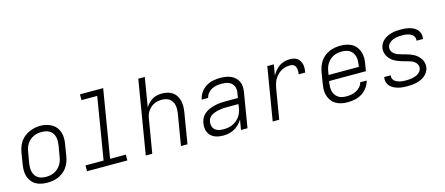

<svg xmlns="http://www.w3.org/2000/svg" viewBox="-49 -1290 4298 1854"><g transform="rotate(-15 2100.0 -363.5)"><path d="M251 8Q220 8 190.5 2Q161 -4 136 -18.5Q111 -33 93.5 -56.5Q76 -80 67.5 -108Q59 -136 59.5 -166.5Q60 -197 65 -228L83 -338Q88 -366 97.5 -393Q107 -420 123.5 -444Q140 -468 163.5 -487Q187 -506 214 -517.5Q241 -529 268.5 -535Q296 -541 324 -541Q355 -541 384.5 -533.5Q414 -526 439 -511.5Q464 -497 481.5 -474Q499 -451 507.5 -422.5Q516 -394 516 -363.5Q516 -333 510 -302L492 -192Q488 -164 478 -137Q468 -110 451.5 -86Q435 -62 411.5 -43Q388 -24 361 -12.5Q334 -1 306 3.5Q278 8 251 8ZM252 -50Q273 -50 293.5 -53.5Q314 -57 333.5 -66Q353 -75 370 -90Q387 -105 399 -123Q411 -141 418 -161Q425 -181 428 -202L447 -312Q450 -333 450.5 -354.5Q451 -376 446 -396Q441 -416 429.5 -433Q418 -450 401 -460.5Q384 -471 363 -475.5Q342 -480 321 -480Q300 -480 279.5 -476Q259 -472 240 -463Q221 -454 204 -439.5Q187 -425 175.5 -407Q164 -389 157 -369Q150 -349 147 -328L128 -218Q125 -197 124.5 -175.5Q124 -154 129 -134.5Q134 -115 145 -98Q156 -81 173 -70Q190 -59 210.5 -54.5Q231 -50 252 -50Z M648 0V-58H829L931 -677H774V-735H1006L894 -58H1051V0Z M1235 0 1357 -735H1422L1374 -443Q1387 -465 1405 -484Q1423 -503 1445 -515.5Q1467 -528 1491.5 -533Q1516 -538 1540 -538Q1569 -538 1597 -531Q1625 -524 1647 -508Q1669 -492 1683 -468Q1697 -444 1703 -417Q1709 -390 1708 -360.5Q1707 -331 1702 -302L1652 0H1587L1639 -312Q1642 -332 1642.5 -353Q1643 -374 1639 -393.5Q1635 -413 1625 -430Q1615 -447 1599.5 -458.5Q1584 -470 1564 -475Q1544 -480 1523 -480Q1523 -480 1523 -480Q1523 -480 1523 -480Q1503 -480 1483.5 -476.5Q1464 -473 1445.5 -464Q1427 -455 1411 -441Q1395 -427 1383.5 -410Q1372 -393 1365.5 -374Q1359 -355 1356 -335L1300 0Z M2011 8Q1988 8 1965 4.5Q1942 1 1922 -8Q1902 -17 1886.5 -32Q1871 -47 1862 -67Q1853 -87 1851 -110Q1849 -133 1853 -156Q1856 -176 1864 -195.5Q1872 -215 1886 -231Q1900 -247 1918 -259Q1936 -271 1955.5 -279Q1975 -287 1995 -292.5Q2015 -298 2035 -301Q2055 -304 2075 -305Q2095 -306 2115 -306H2238L2246 -354Q2249 -372 2248 -390Q2247 -408 2239.5 -423.5Q2232 -439 2219.5 -450.5Q2207 -462 2191 -468.5Q2175 -475 2157 -477.5Q2139 -480 2121 -480Q2097 -480 2071.5 -476Q2046 -472 2023 -460Q2000 -448 1983 -427Q1966 -406 1961 -381H1896Q1903 -417 1925 -449.5Q1947 -482 1979.5 -502.5Q2012 -523 2048.5 -530.5Q2085 -538 2121 -538Q2149 -538 2176 -534Q2203 -530 2227 -519.5Q2251 -509 2270 -491.5Q2289 -474 2300 -450.5Q2311 -427 2312.5 -399.5Q2314 -372 2309 -344L2252 0H2187L2204 -100Q2189 -75 2167.5 -53.5Q2146 -32 2120 -18Q2094 -4 2066 2Q2038 8 2011 8ZM2026 -50Q2048 -50 2070.5 -53.5Q2093 -57 2114.5 -66Q2136 -75 2155 -90Q2174 -105 2188 -124Q2202 -143 2210 -164.5Q2218 -186 2222 -208L2228 -248H2115Q2101 -248 2086.5 -247.5Q2072 -247 2057.5 -245Q2043 -243 2029 -240.5Q2015 -238 2000.5 -233.5Q1986 -229 1972 -222.5Q1958 -216 1946 -206Q1934 -196 1927.5 -182.5Q1921 -169 1918 -154Q1916 -139 1917.5 -124Q1919 -109 1925.5 -96Q1932 -83 1943 -74Q1954 -65 1967.5 -59.5Q1981 -54 1996 -52Q2011 -50 2026 -50Z M2504 0 2592 -530H2657L2639 -422Q2652 -447 2670.5 -469Q2689 -491 2712 -507Q2735 -523 2762 -530.5Q2789 -538 2816 -538Q2836 -538 2856 -534Q2876 -530 2891.5 -519Q2907 -508 2917 -491Q2927 -474 2931 -455Q2935 -436 2934 -415.5Q2933 -395 2929 -375H2864Q2866 -387 2867 -399Q2868 -411 2866.5 -423Q2865 -435 2861 -446Q2857 -457 2849 -465Q2841 -473 2829.5 -476.5Q2818 -480 2806 -480Q2783 -480 2760 -475Q2737 -470 2716 -457.5Q2695 -445 2677.5 -427Q2660 -409 2648 -388Q2636 -367 2629.5 -344.5Q2623 -322 2619 -299L2569 0Z M3255 8Q3232 8 3209 5Q3186 2 3165 -5.5Q3144 -13 3126 -25.5Q3108 -38 3095 -55Q3082 -72 3073.5 -92.5Q3065 -113 3061.5 -135.5Q3058 -158 3059.5 -181.5Q3061 -205 3065 -228L3083 -338Q3088 -366 3097.5 -393Q3107 -420 3123.5 -444Q3140 -468 3163.5 -487Q3187 -506 3214 -517.5Q3241 -529 3269 -533.5Q3297 -538 3324 -538Q3355 -538 3384.5 -532Q3414 -526 3439 -511.5Q3464 -497 3481.5 -473.5Q3499 -450 3507.5 -422Q3516 -394 3516 -363.5Q3516 -333 3510 -302L3499 -236H3131L3128 -218Q3125 -197 3124.5 -175.5Q3124 -154 3129.5 -134Q3135 -114 3146.5 -97.5Q3158 -81 3175 -70Q3192 -59 3212.5 -54.5Q3233 -50 3255 -50Q3279 -50 3304 -54Q3329 -58 3352.5 -70Q3376 -82 3394 -102Q3412 -122 3418 -147H3483Q3474 -111 3451 -79.5Q3428 -48 3395.5 -27.5Q3363 -7 3327 0.5Q3291 8 3255 8ZM3141 -294H3444L3447 -312Q3450 -333 3450.5 -354.5Q3451 -376 3446 -395.5Q3441 -415 3430 -432Q3419 -449 3402 -460Q3385 -471 3364.5 -475.5Q3344 -480 3323 -480Q3302 -480 3281.5 -476.5Q3261 -473 3241.5 -464Q3222 -455 3205 -440Q3188 -425 3176 -407Q3164 -389 3157 -369Q3150 -349 3147 -328Z M3851 8Q3827 8 3803.5 6Q3780 4 3758 -2Q3736 -8 3715.5 -18Q3695 -28 3680 -44Q3665 -60 3657.5 -82.5Q3650 -105 3654 -128Q3654 -130 3654.5 -132Q3655 -134 3655 -136H3720Q3720 -135 3719.5 -133.5Q3719 -132 3719 -131Q3717 -116 3722.5 -102.5Q3728 -89 3739 -79.5Q3750 -70 3763.5 -64.5Q3777 -59 3791 -55.5Q3805 -52 3820.5 -51Q3836 -50 3851 -50Q3866 -50 3881.5 -51Q3897 -52 3912.5 -55Q3928 -58 3943 -63Q3958 -68 3971.5 -77Q3985 -86 3995.5 -99.5Q4006 -113 4008 -128Q4012 -148 4003.5 -165.5Q3995 -183 3980.5 -195Q3966 -207 3948 -213.5Q3930 -220 3911.5 -225Q3893 -230 3874.5 -235Q3856 -240 3837.5 -246.5Q3819 -253 3802 -261Q3785 -269 3770 -280Q3755 -291 3743 -305.5Q3731 -320 3722.5 -336.5Q3714 -353 3711 -372.5Q3708 -392 3711 -412Q3715 -434 3726.5 -454Q3738 -474 3756 -489Q3774 -504 3795 -513.5Q3816 -523 3837.5 -528.5Q3859 -534 3881 -536Q3903 -538 3924 -538Q3947 -538 3970 -536Q3993 -534 4015 -528Q4037 -522 4056.5 -511.5Q4076 -501 4090 -485Q4104 -469 4110.5 -447Q4117 -425 4113 -402Q4113 -400 4112.5 -398Q4112 -396 4112 -394H4047Q4047 -395 4047.5 -396.5Q4048 -398 4048 -399Q4050 -413 4045 -426.5Q4040 -440 4030.5 -449.5Q4021 -459 4008 -465Q3995 -471 3981.5 -474.5Q3968 -478 3953.5 -479Q3939 -480 3924 -480Q3910 -480 3895 -479Q3880 -478 3865.5 -475Q3851 -472 3836.5 -466.5Q3822 -461 3809 -452Q3796 -443 3786.5 -430Q3777 -417 3775 -403Q3772 -382 3780 -364.5Q3788 -347 3802.5 -335.5Q3817 -324 3835 -317Q3853 -310 3871.5 -305Q3890 -300 3908.5 -295Q3927 -290 3945.5 -283.5Q3964 -277 3981 -269Q3998 -261 4012.5 -250Q4027 -239 4039.5 -225Q4052 -211 4060.5 -194Q4069 -177 4072 -157.5Q4075 -138 4072 -118Q4068 -96 4055.5 -75.5Q4043 -55 4024.5 -40Q4006 -25 3984 -15.5Q3962 -6 3940 -1Q3918 4 3895.5 6Q3873 8 3851 8Z"/></g></svg>

Font: Iosevka Curly LtExObl
Style: Regular
Weight: 300
Width: 7
Italic angle: -9°
Monospace: yes
Designer: Belleve Invis
Foundry: Belleve Invis
Version: Version 11.1.0; ttfautohint (v1.8.3)